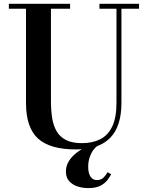

<svg xmlns="http://www.w3.org/2000/svg" viewBox="-20 -770 782 1008"><path d="M710 -750V-724H617.5V-230Q617.5 -106.5 558.2 -46Q499 14.5 378.5 14.5Q242 14.5 179.2 -43Q116.5 -100.5 116.5 -230V-724H26.5V-750H348V-724H247.5V-240Q247.5 -190.5 254 -149.8Q260.5 -109 278 -79.8Q295.5 -50.5 327.5 -34.5Q359.5 -18.5 410 -18.5Q465.5 -18.5 506.2 -39Q547 -59.5 569.2 -106Q591.5 -152.5 591.5 -230V-724H502V-750ZM443 217.5Q413 217.5 386.2 208.5Q359.5 199.5 342.8 180.5Q326 161.5 326 131.5Q326 101.5 340.8 77.2Q355.5 53 379.5 34Q403.5 15 431.5 1.5Q459.5 -12 486 -20L493 -4.5Q481 2.5 469.5 18.2Q458 34 450.5 56.5Q443 79 443 106Q443 138.5 455 157Q467 175.5 489.5 175.5Q510 175.5 522.8 163Q535.5 150.5 545 134L563.5 145Q556.5 159 543.5 176Q530.5 193 506.8 205.2Q483 217.5 443 217.5Z"/></svg>

Font: Bodoni Moda SC 9pt SemiBold
Style: Regular
Weight: 600
Designer: Owen Earl
Foundry: indestructible type
Version: Version 2.005